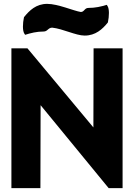

<svg xmlns="http://www.w3.org/2000/svg" viewBox="-20 -963 696 993"><path d="M206 -800C226 -800 229 -820 250 -820C306 -814 372 -779 418 -779C474 -779 510 -812 538 -847C545 -880 546 -917 536 -932L532 -938C503 -929 473 -922 437 -922C417 -922 416 -901 398 -901C360 -907 280 -943 224 -943C167 -943 132 -909 104 -874C97 -841 96 -804 106 -789L110 -783C139 -792 169 -800 206 -800ZM542 10H614V-713H464L463 -304L122 -713H39V10H189L190 -419Z"/></svg>

Font: Bluebird
Style: SfBd
Weight: 700
Designer: Jasper
Foundry: Cannot Into Space Fonts
Version: Version 0.98